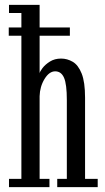

<svg xmlns="http://www.w3.org/2000/svg" viewBox="-20 -770 434 790"><path d="M17 0V-34H68V-623H16V-657H68V-716.5H17V-750H143V-657H267.5V-623H143V-468.5Q144 -475.5 155 -490Q166 -504.5 185.5 -516.8Q205 -529 231.5 -529Q256.5 -529 279.2 -515.8Q302 -502.5 316 -467.5Q330 -432.5 330 -368V-34H382V0H215.5V-34H255V-358.5Q255 -423.5 243.5 -450Q232 -476.5 207 -476.5Q182.5 -476.5 163.2 -445Q144 -413.5 143 -374V-34H183.5V0Z"/></svg>

Font: Imbue 10pt
Style: Regular
Weight: 400
Designer: Tyler Finck
Foundry: Etcetera Type Company
Version: Version 1.102; ttfautohint (v1.8.3)